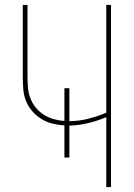

<svg xmlns="http://www.w3.org/2000/svg" viewBox="-20 -755 540 775"><path d="M409 0V-282Q373 -267 335.5 -258Q298 -249 260 -248V-119H240V-249Q216 -250 192 -256Q168 -262 147.5 -274.5Q127 -287 110.5 -306Q94 -325 85 -347.5Q76 -370 74 -394.5Q72 -419 72 -443V-735H91V-443Q91 -421 93 -399.5Q95 -378 103 -357.5Q111 -337 125 -320Q139 -303 157.5 -291.5Q176 -280 197.5 -274Q219 -268 240 -267V-399H260V-266Q298 -266 335.5 -275.5Q373 -285 409 -300V-735H428V0Z"/></svg>

Font: Iosevka SS04 Thin
Style: Regular
Weight: 100
Monospace: yes
Designer: Belleve Invis
Foundry: Belleve Invis
Version: Version 19.0.0; ttfautohint (v1.8.4)